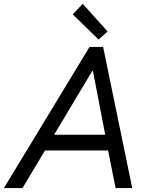

<svg xmlns="http://www.w3.org/2000/svg" viewBox="-59 -959 759 979"><path d="M-39.1 0 397.5 -719.7H466.8L615.2 0H530.3L487.3 -215.8L482.4 -246.1L415 -596.7H411.1L202.1 -247.1L183.6 -213.9L55.7 0ZM133.8 -191.9 149.4 -272H535.2L519.5 -191.9ZM443.8 -757.3 312 -885.7 362.8 -939.5 489.7 -798.3Z"/></svg>

Font: Reddit Sans
Style: Italic
Weight: 400
Italic angle: -11.25°
Designer: Stephen Hutchings
Version: Version 1.013